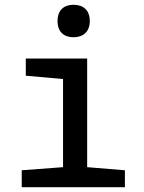

<svg xmlns="http://www.w3.org/2000/svg" viewBox="-20 -784 603 804"><path d="M288 -628C328 -628 356 -651 356 -696C356 -742 328 -764 288 -764C248 -764 221 -742 221 -696C221 -650 248 -628 288 -628ZM71 0H503V-71L345 -84V-539H88V-467L244 -453V-84L71 -71Z"/></svg>

Font: Noto Sans Mono SemiCondensed Medium
Style: Regular
Weight: 500
Width: 4
Designer: Monotype Design Team
Foundry: Monotype Imaging Inc.
Version: Version 2.014